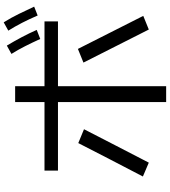

<svg xmlns="http://www.w3.org/2000/svg" viewBox="40 -928 920 1040"><g transform="rotate(-90 500.0 -408.0)"><path d="M936 -664Q897 -755 854 -823L899 -848Q924 -808 944.5 -766Q965 -724 984 -683ZM809 -650Q789 -694 769.5 -732.5Q750 -771 728 -806L773 -831Q797 -791 818.5 -750.5Q840 -710 858 -669ZM467 32V-554H96V-627H467V-786H553V-627H904V-554H553V32ZM860 -62Q815 -150 770.5 -239Q726 -328 681 -416L755 -446Q800 -358 844.5 -269Q889 -180 934 -92ZM139 -62 64 -94Q110 -181 155 -269Q200 -357 245 -444L320 -413Q275 -325 229.5 -237Q184 -149 139 -62Z"/></g></svg>

Font: Murecho
Style: Regular
Weight: 400
Designer: Neil Summerour
Foundry: Positype
Version: Version 1.010; ttfautohint (v1.8.3)